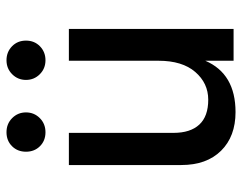

<svg xmlns="http://www.w3.org/2000/svg" viewBox="-97 -642 745 591"><g transform="rotate(-90 275.5 -346.5)"><path d="M384 -507H482V0H384V-87Q344 6 226 6Q151 6 107 -38.5Q63 -83 63 -161V-507H162V-185Q162 -133 187.5 -105.5Q213 -78 264 -78Q315 -78 349.5 -118Q384 -158 384 -231ZM225 -639Q225 -614 207.5 -596.5Q190 -579 164 -579Q138 -579 121 -596Q104 -613 104 -639Q104 -665 121 -682Q138 -699 164 -699Q190 -699 207.5 -681.5Q225 -664 225 -639ZM446 -639Q446 -613 428.5 -596Q411 -579 385.5 -579Q360 -579 342.5 -596.5Q325 -614 325 -639Q325 -664 342.5 -681.5Q360 -699 385.5 -699Q411 -699 428.5 -682Q446 -665 446 -639Z"/></g></svg>

Font: Hind Medium
Style: Regular
Weight: 500
Designer: Manushi Parikh, Satya Rajpurohit
Foundry: Indian Type Foundry
Version: Version 1.201;PS 1.0;hotconv 1.0.78;makeotf.lib2.5.61930; tt